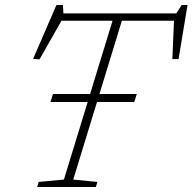

<svg xmlns="http://www.w3.org/2000/svg" viewBox="-20 -752 774 772"><path d="M183 -342 193 -374H530L520 -342ZM702 -668.5H199L232.5 -678L139 -513.5L113 -515L207 -732H233L235.5 -690.5L212.5 -698H715L684 -690.5L710.5 -732H734L698 -514.5H673L680 -678ZM440 -693H477.5L274.5 -30L371.5 -20.5L365.5 0H129.5L135.5 -20.5L237 -30Z"/></svg>

Font: Newsreader 9pt ExtraLight
Style: Italic
Weight: 250
Italic angle: -17°
Designer: Hugues Gentile
Foundry: Production Type
Version: Version 1.003